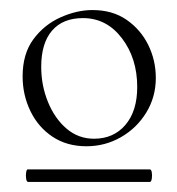

<svg xmlns="http://www.w3.org/2000/svg" viewBox="-20 -650 353 382"><path d="M36 -288Q33 -288 32 -294.5Q31 -301 32 -307Q33 -313 35 -313H278Q281 -313 282 -307Q283 -301 282 -294.5Q281 -288 278 -288ZM152 -359Q113 -359 84.5 -378Q56 -397 40.5 -429Q25 -461 25 -498Q25 -543 46.5 -572Q68 -601 100.5 -615.5Q133 -630 164 -630Q204 -630 232 -610.5Q260 -591 275 -560.5Q290 -530 290 -495Q290 -457 271 -426Q252 -395 220.5 -377Q189 -359 152 -359ZM167 -374Q206 -374 229.5 -401.5Q253 -429 253 -477Q253 -534 222.5 -574Q192 -614 145 -614Q105 -614 83.5 -589Q62 -564 62 -517Q62 -480 75.5 -447Q89 -414 112.5 -394Q136 -374 167 -374Z"/></svg>

Font: Cormorant Garamond Light Light
Style: Regular
Weight: 300
Version: Version 4.001